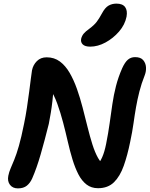

<svg xmlns="http://www.w3.org/2000/svg" viewBox="-20 -1027 828 1062"><path d="M79 15Q50 15 35 -5Q20 -25 26 -55Q30 -75 38.5 -95Q47 -115 59 -144Q71 -173 84.5 -220Q98 -267 113 -342Q122 -385 129 -431.5Q136 -478 141.5 -520.5Q147 -563 151 -594.5Q155 -626 157 -638Q163 -668 184 -689Q205 -710 238 -710Q280 -710 311 -687Q342 -664 365 -624.5Q388 -585 405.5 -535.5Q423 -486 437 -432Q451 -378 464 -325.5Q477 -273 491 -228.5Q505 -184 522.5 -153Q540 -122 563 -112L487 -81Q503 -96 518 -113Q533 -130 545.5 -158Q558 -186 567 -231Q579 -291 586.5 -345.5Q594 -400 601.5 -451Q609 -502 621.5 -551Q634 -600 656 -650Q671 -683 687.5 -697Q704 -711 727 -711Q758 -711 772 -694.5Q786 -678 787.5 -655.5Q789 -633 781 -612Q762 -564 751 -520.5Q740 -477 732.5 -434.5Q725 -392 718.5 -345Q712 -298 700 -242Q685 -168 664.5 -110Q644 -52 610.5 -19Q577 14 522 14Q485 14 458.5 -6.5Q432 -27 413.5 -63Q395 -99 381 -145Q367 -191 355 -243.5Q343 -296 329 -349.5Q315 -403 297 -453Q279 -503 252 -544L277 -549Q274 -504 270 -468.5Q266 -433 261 -403Q256 -373 250 -342Q227 -250 205 -173.5Q183 -97 158 -40Q147 -15 128.5 0Q110 15 79 15ZM479 -769Q450 -769 437.5 -781.5Q425 -794 429 -813Q433 -829 443 -841Q453 -853 474 -868Q501 -888 515 -906.5Q529 -925 544 -953Q561 -985 580.5 -996Q600 -1007 624 -1007Q658 -1007 672 -988Q686 -969 680 -935Q671 -890 638.5 -852.5Q606 -815 563.5 -792Q521 -769 479 -769Z"/></svg>

Font: Shantell Sans SemiBold
Style: Italic
Weight: 600
Italic angle: -11°
Designer: Stephen Nixon, Anya Danilova, Shantell Martin
Foundry: Arrow Type
Version: Version 1.011;[c5ecc13dd]